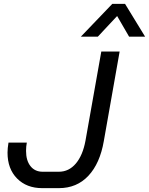

<svg xmlns="http://www.w3.org/2000/svg" viewBox="-20 -967 772 995"><path d="M19 -176Q19 -198 24 -228H119Q115 -208 115 -185Q115 -135 138 -106Q161 -77 201 -77H285Q337 -77 373 -119.5Q409 -162 423 -238L505 -700H600L518 -236Q498 -120 438 -56Q378 8 285 8H199Q118 8 68.5 -42Q19 -92 19 -176ZM562 -947H628L732 -777H649L587 -884L487 -777H399Z"/></svg>

Font: Bai Jamjuree Medium
Style: Italic
Weight: 500
Italic angle: -10°
Version: Version 1.000; ttfautohint (v1.6)